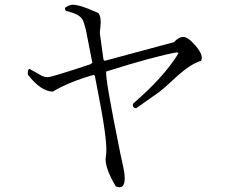

<svg xmlns="http://www.w3.org/2000/svg" viewBox="-20 -755 960 811"><path d="M829 -498Q783 -485 716 -422Q667 -376 646 -362L560 -301Q550 -294 543 -304Q539 -310 543 -318Q673 -430 734 -530L727 -534Q632 -517 429 -453Q422 -433 487 -113Q488 -107 489 -103Q505 -31 505 -26Q513 36 485 36Q476 36 469 32Q426 -40 426 -83L429 -110Q433 -170 391 -381Q384 -415 381 -433L377 -439Q273 -410 203 -368Q153 -369 98 -439Q95 -461 105 -464L158 -434Q170 -429 181 -429Q198 -429 357 -482Q361 -483 363 -484L370 -490L343 -628Q335 -661 328 -673Q316 -694 270 -706Q263 -708 259 -709Q245 -723 273 -732Q281 -735 286 -735Q318 -735 381 -706Q389 -702 395 -700Q409 -685 404 -639Q401 -621 402 -612L417 -504L422 -498L715 -577Q735 -599 754 -599Q774 -599 806 -562Q842 -520 829 -498Z"/></svg>

Font: cwTeXKai
Style: Medium
Weight: 500
Version: Version 1.17